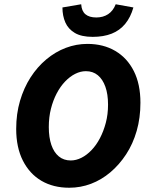

<svg xmlns="http://www.w3.org/2000/svg" viewBox="-20 -869 705 901"><path d="M305 12Q230 12 174.5 -20.5Q119 -53 87.5 -115Q56 -177 56 -264Q56 -335 74 -396Q92 -457 123.5 -506Q155 -555 197.5 -590.5Q240 -626 289 -644.5Q338 -663 390 -663Q465 -663 521 -630Q577 -597 608 -535.5Q639 -474 639 -387Q639 -316 621.5 -255Q604 -194 572 -145Q540 -96 498 -60.5Q456 -25 407 -6.5Q358 12 305 12ZM312 -116Q337 -116 362 -128.5Q387 -141 409.5 -164.5Q432 -188 449 -220.5Q466 -253 476.5 -292.5Q487 -332 487 -378Q487 -427 474.5 -462Q462 -497 439 -516Q416 -535 383 -535Q358 -535 333 -522.5Q308 -510 285.5 -486.5Q263 -463 246 -430.5Q229 -398 219 -358.5Q209 -319 209 -273Q209 -224 221 -189Q233 -154 256 -135Q279 -116 312 -116ZM415 -696Q362 -696 331 -714.5Q300 -733 286.5 -764Q273 -795 273 -834L361 -849Q363 -817 381 -802Q399 -787 432 -787Q464 -787 487.5 -802.5Q511 -818 523 -849L606 -834Q593 -788 567.5 -757Q542 -726 504 -711Q466 -696 415 -696Z"/></svg>

Font: Source Sans 3 ExtraBold
Style: Italic
Weight: 800
Italic angle: -11°
Version: Version 3.052;hotconv 1.1.0;makeotfexe 2.6.0